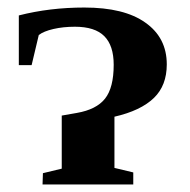

<svg xmlns="http://www.w3.org/2000/svg" viewBox="-20 -490 505 510"><path d="M93 0 94 -30 144 -42V-183L184 -190Q236 -199 259 -228Q282 -257 282 -318Q282 -369 257 -394Q232 -419 179 -419Q148 -419 122 -413Q96 -407 83 -397L64 -317H30V-449Q112 -470 204 -470Q310 -470 366 -430Q423 -390 423 -319Q423 -263 389 -230Q354 -196 284 -180V-44L334 -32V0Z"/></svg>

Font: Libra Serif Modern
Style: Bold
Weight: 700
Designer: Stefan Peev, Context Ltd
Foundry: Ascender Corporation
Version: Version 1.000